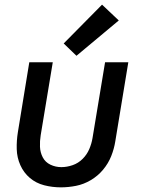

<svg xmlns="http://www.w3.org/2000/svg" viewBox="-20 -798 616 826"><path d="M242 8Q274 8 307 1.5Q340 -5 370.5 -23Q401 -41 423.5 -68Q446 -95 458.5 -126.5Q471 -158 476 -190L532 -530H432L378 -204Q374 -180 364 -156.5Q354 -133 335.5 -114.5Q317 -96 292.5 -87.5Q268 -79 244 -79Q219 -79 197 -89.5Q175 -100 164 -121Q153 -142 152 -166.5Q151 -191 155 -216L207 -530H106L57 -230Q51 -193 52 -156.5Q53 -120 67.5 -87.5Q82 -55 108.5 -32.5Q135 -10 170 -1Q205 8 242 8ZM309 -558 491 -710 419 -778 254 -611Z"/></svg>

Font: Iosevka Sparkle Medium Oblique
Style: Regular
Weight: 500
Italic angle: -9°
Designer: Belleve Invis
Foundry: Belleve Invis
Version: Version 4.5.0; ttfautohint (v1.8.3)